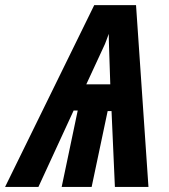

<svg xmlns="http://www.w3.org/2000/svg" viewBox="-83 -734 662 754"><path d="M-63 0 287.1 -713.9H451.2L500 0H368.2L355 -297.9H339.8L276.9 0H159.2L222.2 -299.8H206.1L67.9 0ZM255.9 -402.8H350.1L345.2 -550.8Q344.7 -563.5 344.5 -575.9Q344.2 -588.4 344.2 -601.1Q337.9 -585.4 334.2 -574.2Q330.6 -563 320.8 -543Z"/></svg>

Font: Open Sans Condensed
Style: Bold Italic
Weight: 700
Width: 3
Italic angle: -12°
Designer: Monotype Design Team
Foundry: Monotype Imaging Inc.
Version: Version 3.003; ttfautohint (v1.8.4)